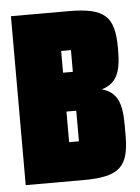

<svg xmlns="http://www.w3.org/2000/svg" viewBox="-45 -589 455 625"><g transform="rotate(-5 182.5 -276.0)"><path d="M14 0H202C321 0 352 -30 352 -134V-168C352 -240 337 -275 288 -289C337 -304 352 -339 352 -412V-418C352 -522 321 -552 202 -552H14ZM199 -354H167V-425H199ZM199 -227V-127H167V-227Z"/></g></svg>

Font: Queering Heavy
Style: Bold
Weight: 900
Designer: Adam Naccarato
Foundry: adamnac
Version: Version 2.000;hotconv 1.0.109;makeotfexe 2.5.65596